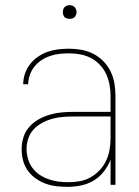

<svg xmlns="http://www.w3.org/2000/svg" viewBox="-20 -717 540 745"><path d="M242 8Q220 8 198.5 5.5Q177 3 156.5 -4.5Q136 -12 118 -25Q100 -38 87.5 -55.5Q75 -73 69.5 -94.5Q64 -116 64 -138Q64 -162 71 -184.5Q78 -207 94 -225Q110 -243 131 -254.5Q152 -266 174.5 -272.5Q197 -279 220.5 -281Q244 -283 268 -283H409V-345Q409 -366 405 -388Q401 -410 392 -429.5Q383 -449 367.5 -465.5Q352 -482 332.5 -492Q313 -502 291.5 -506Q270 -510 248 -510Q230 -510 211.5 -508Q193 -506 175 -500Q157 -494 141 -483.5Q125 -473 113.5 -458.5Q102 -444 96 -426.5Q90 -409 89 -390H70Q70 -411 77 -431.5Q84 -452 97 -468.5Q110 -485 127.5 -497Q145 -509 165 -516Q185 -523 206 -525.5Q227 -528 248 -528Q273 -528 297 -523.5Q321 -519 342.5 -508Q364 -497 381.5 -479Q399 -461 409.5 -439Q420 -417 424 -393Q428 -369 428 -345V0H409V-97Q399 -72 382.5 -51Q366 -30 343.5 -16.5Q321 -3 295 2.5Q269 8 242 8ZM245 -10Q268 -10 290 -14Q312 -18 331.5 -29Q351 -40 366.5 -56.5Q382 -73 391.5 -93Q401 -113 405 -135.5Q409 -158 409 -180V-265H268Q247 -265 226 -263.5Q205 -262 184.5 -256.5Q164 -251 145 -241Q126 -231 111.5 -216Q97 -201 90 -180.5Q83 -160 83 -139Q83 -120 88.5 -101Q94 -82 105.5 -66Q117 -50 133.5 -39Q150 -28 168.5 -21.5Q187 -15 206.5 -12.5Q226 -10 245 -10ZM250 -644Q245 -644 239.5 -645.5Q234 -647 230.5 -650.5Q227 -654 225.5 -659.5Q224 -665 224 -670Q224 -675 225.5 -680.5Q227 -686 230.5 -689.5Q234 -693 239.5 -695Q245 -697 250 -697Q255 -697 260.5 -695Q266 -693 269.5 -689.5Q273 -686 275 -680.5Q277 -675 277 -670Q277 -665 275 -659.5Q273 -654 269.5 -650.5Q266 -647 260.5 -645.5Q255 -644 250 -644Z"/></svg>

Font: Iosevka Term Curly Thin
Style: Regular
Weight: 100
Designer: Belleve Invis
Foundry: Belleve Invis
Version: Version 32.3.0